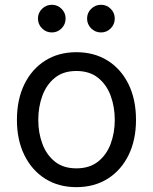

<svg xmlns="http://www.w3.org/2000/svg" viewBox="-20 -771 640 803"><path d="M299.3 11.7Q225.1 11.7 169.2 -23.4Q113.3 -58.6 82 -122.1Q50.8 -185.5 50.8 -269.5Q50.8 -355 82 -418.7Q113.3 -482.4 169.2 -517.6Q225.1 -552.7 299.3 -552.7Q374 -552.7 430.2 -517.6Q486.3 -482.4 517.6 -418.7Q548.8 -355 548.8 -269.5Q548.8 -185.5 517.6 -122.1Q486.3 -58.6 430.2 -23.4Q374 11.7 299.3 11.7ZM299.3 -66.9Q354.5 -66.9 390.1 -95.2Q425.8 -123.5 442.9 -169.7Q460 -215.8 460 -269.5Q460 -323.7 442.9 -370.4Q425.8 -417 390.1 -445.6Q354.5 -474.1 299.3 -474.1Q244.6 -474.1 209.5 -445.6Q174.3 -417 157.2 -370.6Q140.1 -324.2 140.1 -269.5Q140.1 -215.8 157.2 -169.7Q174.3 -123.5 209.5 -95.2Q244.6 -66.9 299.3 -66.9ZM196.8 -635.3Q172.9 -635.3 155.8 -652.3Q138.7 -669.4 138.7 -693.4Q138.7 -717.3 155.8 -734.1Q172.9 -751 196.8 -751Q220.7 -751 237.5 -734.1Q254.4 -717.3 254.4 -693.4Q254.4 -669.4 237.5 -652.3Q220.7 -635.3 196.8 -635.3ZM402.3 -635.3Q378.4 -635.3 361.3 -652.3Q344.2 -669.4 344.2 -693.4Q344.2 -717.3 361.3 -734.1Q378.4 -751 402.3 -751Q426.3 -751 443.1 -734.1Q460 -717.3 460 -693.4Q460 -669.4 443.1 -652.3Q426.3 -635.3 402.3 -635.3Z"/></svg>

Font: Inter
Style: Regular
Weight: 400
Designer: Rasmus Andersson
Foundry: rsms
Version: Version 4.001;git-9221beed3